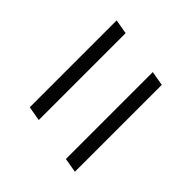

<svg xmlns="http://www.w3.org/2000/svg" viewBox="-37 -542 575 575"><g transform="rotate(-45 250.5 -255.0)"><path d="M78 -325 86 -371H454L446 -325ZM45 -139 53 -185H421L413 -139Z"/></g></svg>

Font: Archivo Condensed Thin
Style: Italic
Weight: 250
Width: 3
Italic angle: -10°
Designer: Hector Gatti
Foundry: Omnibus-Type
Version: Version 2.001